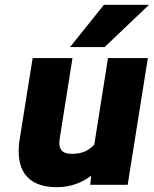

<svg xmlns="http://www.w3.org/2000/svg" viewBox="-20 -770 641 800"><path d="M62 -190C43 -68 88 10 217 10C274 10 322 -9 360 -38L356 0H512L596 -528H430L373 -168C353 -145 325 -129 280 -129C236 -129 222 -150 229 -194L282 -528H116ZM272 -574H416L601 -750H413Z"/></svg>

Font: Asimov Pro
Style: UltObl
Weight: 900
Designer: Google
Version: Version 2.000980; 2014